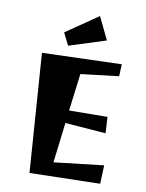

<svg xmlns="http://www.w3.org/2000/svg" viewBox="-98 -972 801 1050"><g transform="rotate(10 302.5 -447.0)"><path d="M531 0 140 9 93 -650 534 -664 531 -597 320 -572 294 -365 507 -367 512 -277 286 -294 259 -71 535 -103ZM193 -781 371 -903 431 -778 227 -713Z"/></g></svg>

Font: Joti One
Style: Regular
Weight: 400
Designer: Eduardo Rodriguez Tunni
Foundry: Eduardo Rodriguez Tunni
Version: Version 1.001